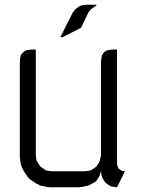

<svg xmlns="http://www.w3.org/2000/svg" viewBox="-20 -794 604 814"><path d="M64 -128.9V-532.2L65.9 -549.8L67.9 -559.1L71.8 -565.9L81.1 -575.2L88.9 -580.1L98.1 -582L115.2 -584H131.8V-137.2L133.8 -120.1L136.2 -110.8L141.1 -103L149.9 -89.8L153.8 -85.9L167 -77.1L174.8 -71.8L184.1 -69.8L201.2 -67.9H337.9L356 -69.8L365.2 -71.8L373 -77.1L386.2 -85.9L390.1 -89.8L398.9 -103L402.8 -110.8L404.8 -120.1L408.2 -137.2V-532.2L410.2 -549.8L412.1 -559.1L416 -565.9L423.8 -575.2L433.1 -580.1L441.9 -582L459 -584H476.1V-103L477.1 -94.2L478 -89.8L481.9 -81.1L487.8 -75.2L497.1 -69.8L501 -68.8L509.8 -67.9L476.1 0L460 -2L451.2 -3.9L442.9 -7.8L430.2 -17.1L425.8 -21L417 -34.2L413.1 -43L410.2 -50.8L408.2 -67.9L402.8 -50.8L398.9 -43L390.1 -28.8L386.2 -24.9L373 -17.1L356 -7.8L330.1 -2L313 0H192.9L174.8 -2L149.9 -7.8L131.8 -17.1L106.9 -34.2L98.1 -43L81.1 -67.9L71.8 -85.9L65.9 -110.8ZM235.8 -636.2 288.1 -740.2 296.9 -752 300.8 -755.9 313 -765.1 321.8 -770 331.1 -772 348.1 -773.9H388.2V-770L379.9 -765.1L367.2 -755.9L362.8 -752L354 -740.2L325.2 -679.2L320.8 -674.8L245.1 -636.2Z"/></svg>

Font: Petahja
Style: Regular
Weight: 400
Designer: T. Christopher White
Version: Version 1.1